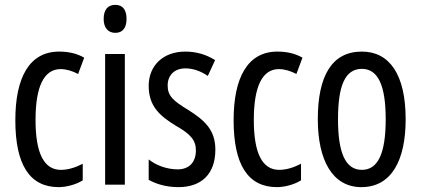

<svg xmlns="http://www.w3.org/2000/svg" viewBox="-20 -810 1729 789"><path d="M221 -41C251 -41 292 -51 320 -69V-137C289 -121 259 -112 230 -112C161 -112 126 -180 126 -317C126 -455 161 -526 229 -526C252 -526 276 -519 301 -506L326 -573C298 -589 265 -598 223 -598C101 -598 43 -492 43 -316C43 -133 102 -41 221 -41Z M454 -790C423 -790 406 -770 406 -732C406 -696 424 -675 454 -675C484 -675 500 -696 500 -732C500 -769 485 -790 454 -790ZM493 -588H412V-51H493Z M865 -195C865 -277 820 -316 754 -358C691 -396 669 -416 669 -459C669 -501 697 -529 742 -529C775 -529 806 -517 834 -498L864 -563C827 -586 787 -598 741 -598C652 -598 591 -542 591 -457C591 -374 636 -334 703 -293C763 -259 785 -234 785 -192C785 -143 757 -114 710 -114C666 -114 620 -131 591 -155V-71C621 -54 663 -41 713 -41C809 -41 865 -96 865 -195Z M1118 -41C1148 -41 1189 -51 1217 -69V-137C1186 -121 1156 -112 1127 -112C1058 -112 1023 -180 1023 -317C1023 -455 1058 -526 1126 -526C1149 -526 1173 -519 1198 -506L1223 -573C1195 -589 1162 -598 1120 -598C998 -598 940 -492 940 -316C940 -133 999 -41 1118 -41Z M1647 -320C1647 -503 1581 -598 1467 -598C1343 -598 1286 -497 1286 -320C1286 -152 1346 -41 1465 -41C1590 -41 1647 -153 1647 -320ZM1369 -320C1369 -458 1398 -527 1467 -527C1534 -527 1565 -458 1565 -320C1565 -181 1534 -112 1467 -112C1399 -112 1369 -183 1369 -320Z"/></svg>

Font: Noto Sans Tamil UI ExtraCondensed
Style: Regular
Weight: 400
Width: 2
Designer: Jelle Bosma - Monotype Design Team
Foundry: Monotype Imaging Inc.
Version: Version 2.004